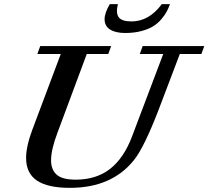

<svg xmlns="http://www.w3.org/2000/svg" viewBox="-20 -883 995 916"><path d="M577.6 -725.6Q531.2 -725.6 505.1 -742.2Q479 -758.8 479 -791Q479 -821.3 503.9 -863.3H542.5Q531.7 -819.3 546.9 -800Q562 -780.8 607.4 -780.8Q690.9 -780.8 752 -863.3H791Q783.7 -843.8 775.6 -828.1Q767.6 -812.5 750.5 -792.2Q733.4 -772 711.9 -758.3Q690.4 -744.6 655.5 -735.1Q620.6 -725.6 577.6 -725.6ZM313.5 13.2Q207.5 13.2 156 -21.7Q104.5 -56.6 104.5 -129.4Q104.5 -185.1 134.8 -265.6L270 -625.5H158.2L171.9 -663.1H510.3L496.6 -625.5H394L254.4 -250.5Q223.6 -169.4 223.6 -117.7Q223.6 -74.2 250 -50Q276.4 -25.9 341.3 -25.9Q439 -25.9 504.9 -77.1Q570.8 -128.4 609.9 -231.9L758.8 -625.5H647L660.6 -663.1H954.6L940.9 -625.5H837.9L736.8 -359.4Q668.5 -182.1 620.6 -121.1Q514.6 13.2 313.5 13.2Z"/></svg>

Font: Elstob 8pt SemiBold
Style: Italic
Weight: 600
Italic angle: -20°
Designer: Peter S. Baker
Version: Version 1.015